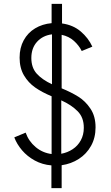

<svg xmlns="http://www.w3.org/2000/svg" viewBox="-20 -846 573 990"><path d="M245.1 6.8Q198.2 2.9 159.4 -18.3Q120.6 -39.6 93.8 -71Q66.9 -102.5 53.7 -137.7L112.3 -162.1Q127.9 -117.7 163.8 -87.6Q199.7 -57.6 246.1 -51.8V-349.6Q196.8 -370.1 161.4 -394.8Q126 -419.4 103.5 -457.5Q81.1 -495.6 81.1 -548.8Q81.1 -599.6 102.3 -638.4Q123.5 -677.2 160.9 -699.7Q198.2 -722.2 246.1 -726.6V-826.2H299.8V-725.1Q356.9 -717.3 396.2 -683.8Q435.5 -650.4 456.1 -605.5L401.4 -583Q387.2 -611.8 361.1 -635.3Q335 -658.7 297.9 -666.5V-390.6Q347.7 -370.1 384 -347.4Q420.4 -324.7 446.5 -285.6Q472.7 -246.6 472.7 -189.5Q472.7 -135.7 449.5 -94Q426.3 -52.2 386.5 -26.6Q346.7 -1 297.9 5.9V124H245.1ZM248 -411.6V-668.9Q200.7 -663.1 171.1 -630.6Q141.6 -598.1 141.6 -546.9Q141.6 -496.6 169.9 -465.6Q198.2 -434.6 248 -411.6ZM412.1 -186.5Q412.6 -239.7 380.6 -272.2Q348.6 -304.7 295.9 -328.6V-53.2Q328.1 -59.1 354.7 -76.7Q381.3 -94.2 396.7 -122.6Q412.1 -150.9 412.1 -186.5Z"/></svg>

Font: Reddit Sans Fudge Light
Style: Regular
Weight: 300
Designer: Stephen Hutchings
Foundry: Reddit
Version: Version 1.013